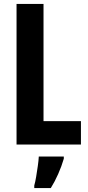

<svg xmlns="http://www.w3.org/2000/svg" viewBox="-20 -734 446 975"><path d="M64 0V-714H201V-119H391V0ZM304 72Q293 110 275.5 149.5Q258 189 238 221H154V208Q159 191 163.5 164Q168 137 172 109Q176 81 177 61H304Z"/></svg>

Font: Noto Sans ExtraCondensed
Style: Bold
Weight: 700
Width: 2
Designer: Monotype Design Team
Foundry: Monotype Imaging Inc.
Version: Version 2.013; ttfautohint (v1.8.4.7-5d5b)